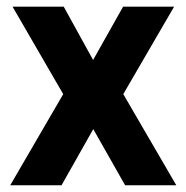

<svg xmlns="http://www.w3.org/2000/svg" viewBox="-20 -548 549 568"><path d="M255.4 -370.6 344.2 -528.3H495.1L344.7 -269.5L501.5 0H350.1L255.9 -166L162.1 0H10.3L167 -269.5L17.1 -528.3H168.5Z"/></svg>

Font: SteelSelectRoboto
Style: Roboto-Bold
Weight: 700
Designer: Google
Version: Version 2.137; 2017